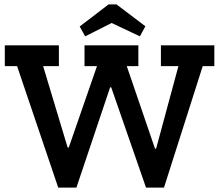

<svg xmlns="http://www.w3.org/2000/svg" viewBox="-20 -857 1008 877"><path d="M906 -555 729 0H647L488 -458H483L329 0H246L58 -555H2V-650H249V-555H177L289 -183H294L423 -555H366V-650H612V-555H559L688 -178H693L795 -555H715V-650H959V-555ZM619 -691 490 -752 369 -691 344 -736 476 -837H512L644 -737Z"/></svg>

Font: Zilla Slab SemiBold
Style: Regular
Weight: 600
Designer: Typotheque.com
Foundry: Typotheque type foundry
Version: Version 1.1; 2017